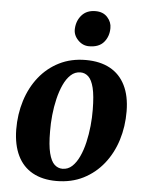

<svg xmlns="http://www.w3.org/2000/svg" viewBox="-56 -847 694 907"><g transform="rotate(5 291.0 -394.0)"><path d="M335 -568Q402.5 -568 449.8 -542.2Q497 -516.5 522 -466.2Q547 -416 547.5 -343.5Q548 -271 527.8 -206.5Q507.5 -142 468.2 -92.8Q429 -43.5 372.8 -15Q316.5 13.5 245 13.5Q179 13.5 132.2 -12.5Q85.5 -38.5 61 -89Q36.5 -139.5 35.5 -212Q35 -285 55.2 -349.5Q75.5 -414 114.5 -463Q153.5 -512 209.2 -540Q265 -568 335 -568ZM315 -507.5Q288.5 -507.5 268.8 -489.2Q249 -471 235 -440.5Q221 -410 212 -372.2Q203 -334.5 199 -294.5Q195 -254.5 195.5 -218Q195.5 -152 205 -114.5Q214.5 -77 231 -61.8Q247.5 -46.5 269 -46.5Q295 -46.5 314.5 -64.5Q334 -82.5 348.2 -113.2Q362.5 -144 371.2 -182Q380 -220 384 -260Q388 -300 387.5 -337Q387 -403.5 377.8 -440.5Q368.5 -477.5 352.2 -492.5Q336 -507.5 315 -507.5ZM343.5 -634Q313 -634 290.5 -657.8Q268 -681.5 270 -711.5Q272 -749.5 295.5 -775.8Q319 -802 360.5 -802Q396.5 -802 417 -779.2Q437.5 -756.5 437 -728Q437 -689 414 -661.5Q391 -634 343.5 -634Z"/></g></svg>

Font: Merriweather 20pt ExtraBold
Style: Italic
Weight: 800
Italic angle: -7.8°
Version: Version 2.101